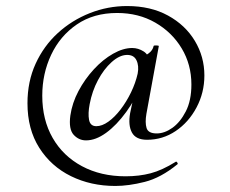

<svg xmlns="http://www.w3.org/2000/svg" viewBox="-20 -516 762 636"><path d="M411 -141 430 -231 453 -244Q430 -189 398 -145Q366 -101 331.5 -76Q297 -51 265 -51Q241 -51 224 -69.5Q207 -88 213 -133Q219 -175 240 -214.5Q261 -254 291 -286.5Q321 -319 354.5 -338Q388 -357 418 -357Q438 -357 456 -345.5Q474 -334 476 -308L447 -327Q458 -329 472 -339Q486 -349 489 -364Q491 -366 499 -365.5Q507 -365 506 -363L465 -139Q460 -110 465.5 -92Q471 -74 499 -74Q525 -74 551 -92.5Q577 -111 595.5 -147Q614 -183 614 -236Q614 -302 582 -355.5Q550 -409 494.5 -441Q439 -473 368 -473Q290 -473 234.5 -435Q179 -397 149.5 -334.5Q120 -272 120 -199Q120 -119 154.5 -59Q189 1 251.5 34.5Q314 68 396 68Q441 68 479 58Q517 48 562 20Q564 18 567 22Q570 26 568 28Q513 73 459.5 86.5Q406 100 362 100Q281 100 215 67.5Q149 35 110 -26.5Q71 -88 71 -174Q71 -246 98 -305Q125 -364 171.5 -406.5Q218 -449 277.5 -472.5Q337 -496 401 -496Q479 -496 536.5 -464.5Q594 -433 625.5 -380.5Q657 -328 657 -266Q657 -209 631 -160Q605 -111 562 -82Q519 -53 467 -53Q430 -53 417 -77Q404 -101 411 -141ZM299 -98Q318 -98 339 -113Q360 -128 379.5 -153.5Q399 -179 414 -210Q429 -241 436 -272Q441 -298 432 -316.5Q423 -335 399 -334Q375 -333 349.5 -310Q324 -287 304.5 -250.5Q285 -214 277 -171Q271 -140 275 -119Q279 -98 299 -98Z"/></svg>

Font: Cormorant Infant Light Medium
Style: Regular
Weight: 500
Version: Version 4.001